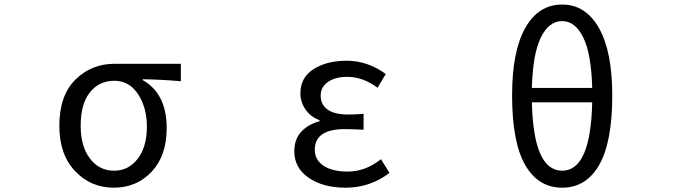

<svg xmlns="http://www.w3.org/2000/svg" viewBox="-20 -829 3040 861"><path d="M246.1 -264.6Q246.1 -400.4 317.9 -471.7Q389.6 -543 494.1 -543H791V-464.8Q698.2 -472.7 620.1 -473.6V-469.7Q727.5 -409.2 727.5 -253.9Q727.5 -130.9 660.2 -59.1Q592.8 12.7 490.2 12.7Q387.7 12.7 316.9 -61.5Q246.1 -135.7 246.1 -264.6ZM491.2 -63.5Q556.6 -63.5 597.7 -117.2Q638.7 -170.9 638.7 -260.7Q638.7 -346.7 599.1 -406.7Q559.6 -466.8 492.2 -466.8Q424.8 -466.8 383.3 -415Q341.8 -363.3 341.8 -264.6Q341.8 -172.9 383.3 -118.2Q424.8 -63.5 491.2 -63.5Z M1530.3 12.7Q1428.7 12.7 1364.3 -31.7Q1299.8 -76.2 1299.8 -150.4Q1299.8 -205.1 1331.5 -238.8Q1363.3 -272.5 1413.1 -285.2V-290Q1373 -304.7 1350.1 -337.9Q1327.1 -371.1 1327.1 -411.1Q1327.1 -481.4 1386.2 -519Q1445.3 -556.6 1534.2 -556.6Q1628.9 -556.6 1710 -497.1L1672.9 -435.5Q1607.4 -484.4 1537.1 -484.4Q1484.4 -484.4 1451.2 -461.9Q1418 -439.5 1418 -399.4Q1418 -360.4 1448.7 -337.9Q1479.5 -315.4 1543 -315.4Q1571.3 -315.4 1610.4 -318.4V-247.1Q1563.5 -250 1526.4 -250Q1391.6 -250 1391.6 -157.2Q1391.6 -112.3 1430.7 -85.9Q1469.7 -59.6 1539.1 -59.6Q1619.1 -59.6 1688.5 -115.2L1726.6 -53.7Q1639.6 12.7 1530.3 12.7Z M2635.7 -370.1H2365.2Q2372.1 -63.5 2501 -63.5Q2628.9 -63.5 2635.7 -370.1ZM2365.2 -434.6H2635.7Q2631.8 -586.9 2595.7 -660.6Q2559.6 -734.4 2501 -734.4Q2441.4 -734.4 2405.3 -660.6Q2369.1 -586.9 2365.2 -434.6ZM2501 -808.6Q2606.4 -808.6 2666 -703.1Q2725.6 -597.7 2725.6 -401.4Q2725.6 -191.4 2667 -89.4Q2608.4 12.7 2501 12.7Q2393.6 12.7 2335 -89.4Q2276.4 -191.4 2276.4 -401.4Q2276.4 -598.6 2335.4 -703.6Q2394.5 -808.6 2501 -808.6Z"/></svg>

Font: Gen Shin Gothic Monospace Regular
Style: Regular
Weight: 400
Designer: [Source Han Sans]
Ryoko NISHIZUKA  (kana & ideographs); Paul D. Hunt (Latin, Greek & Cyrillic); Wenlong ZHANG  (bopomofo
Version: Version 1.002.20150607